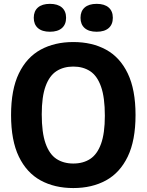

<svg xmlns="http://www.w3.org/2000/svg" viewBox="-20 -968 762 998"><path d="M361 9.5Q264 9.5 191.2 -30.2Q118.5 -70 78 -153.8Q37.5 -237.5 37.5 -370Q37.5 -502.5 78 -586.2Q118.5 -670 191.2 -709.8Q264 -749.5 361 -749.5Q458.5 -749.5 531.2 -709.8Q604 -670 644.2 -586Q684.5 -502 684.5 -370Q684.5 -238 644 -154Q603.5 -70 530.8 -30.2Q458 9.5 361 9.5ZM361 -118Q412.5 -118 449 -142Q485.5 -166 505.2 -220.5Q525 -275 525 -366.5Q525 -461.5 505.2 -517.5Q485.5 -573.5 448.8 -597.8Q412 -622 361 -622Q310 -622 273.2 -598Q236.5 -574 216.8 -519.5Q197 -465 197 -373.5Q197 -278.5 216.8 -222.5Q236.5 -166.5 273.2 -142.2Q310 -118 361 -118ZM482.5 -803Q442 -803 420.2 -822Q398.5 -841 398.5 -875.5Q398.5 -910 420.2 -929Q442 -948 482.5 -948Q523 -948 544.8 -929Q566.5 -910 566.5 -875.5Q566.5 -841 544.8 -822Q523 -803 482.5 -803ZM239.5 -803Q199 -803 177.2 -822Q155.5 -841 155.5 -875.5Q155.5 -910 177.2 -929Q199 -948 239.5 -948Q280 -948 301.8 -929Q323.5 -910 323.5 -875.5Q323.5 -841 301.8 -822Q280 -803 239.5 -803Z"/></svg>

Font: Encode Sans SemiCondensed SemiCondensed
Style: Bold
Weight: 700
Width: 4
Designer: Multiple Designers
Foundry: Impallari Type
Version: Version 3.000; ttfautohint (v1.8.3) -l 8 -r 50 -G 200 -x 14 